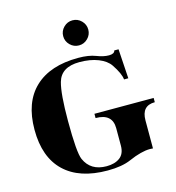

<svg xmlns="http://www.w3.org/2000/svg" viewBox="-120 -927 953 1040"><g transform="rotate(-15 356.0 -407.5)"><path d="M331.3 -704.8Q310.5 -725.6 310.5 -754.4Q310.5 -783.2 331.3 -804Q352.1 -824.7 380.9 -824.7Q409.7 -824.7 430.4 -804Q451.2 -783.2 451.2 -754.4Q451.2 -725.6 430.4 -704.8Q409.7 -684.1 380.9 -684.1Q352.1 -684.1 331.3 -704.8ZM356.2 10.7Q198 10.7 113.6 -70.1Q29.3 -150.9 29.3 -304.7Q29.3 -458.5 114.9 -539.3Q200.4 -620.1 358.6 -620.1Q417 -620.1 455.6 -605Q493.4 -590.1 523.7 -590.1Q554.2 -590.1 557.9 -608.4H581.8L592.3 -443.1H568.4Q565.4 -476.3 528.8 -530.8Q508.5 -560.8 464 -578.5Q419.4 -596.2 358.6 -596.2Q256.3 -596.2 234.4 -518.8Q216.8 -456.8 216.8 -304.7Q216.8 -126.5 234.4 -86.9Q267.1 -13.2 356.2 -13.2Q402.3 -13.2 430.7 -34.3Q459 -55.4 459 -101.1V-198.7Q459 -280.8 365.2 -280.8V-304.7H697.3V-280.8Q623 -280.8 623 -198.7V-41.5Q615 -42.5 606 -42.5Q557.6 -42.5 487.1 -11.5Q436.5 10.7 356.2 10.7Z"/></g></svg>

Font: itsadzoke
Style: Regular
Weight: 700
Width: 7
Version: Version 0.45